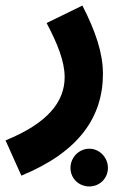

<svg xmlns="http://www.w3.org/2000/svg" viewBox="-57 -403 457 692"><path d="M20 230C227 145 314 19 314 -137C314 -211 288 -289 240 -383L111 -320C150 -246 176 -182 176 -125C176 -36 115 41 -37 103ZM265 269C302 269 332 240 332 202C332 165 302 133 265 133C227 133 197 165 197 202C197 240 227 269 265 269Z"/></svg>

Font: Noto Sans Arabic UI SmCn
Style: Bold
Weight: 700
Width: 4
Designer: Monotype Design Team, Nadine Chahine and Nizar Qandah
Foundry: Monotype Imaging Inc.
Version: Version 2.010